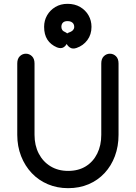

<svg xmlns="http://www.w3.org/2000/svg" viewBox="-20 -971 708 1001"><path d="M160 -640Q160 -665 146.5 -678Q133 -691 115 -691Q97 -691 83.5 -678Q70 -665 70 -640Q70 -622 70 -597Q70 -572 70 -546.5Q70 -521 70 -504Q70 -468 70 -434.5Q70 -401 70 -361.5Q70 -322 70 -268Q70 -208 90 -157Q110 -106 145.5 -68.5Q181 -31 229.5 -10.5Q278 10 335 10Q394 10 442 -10.5Q490 -31 525 -68.5Q560 -106 579 -157Q598 -208 598 -268Q598 -322 598 -361.5Q598 -401 598 -434.5Q598 -468 598 -504Q598 -524 598 -548Q598 -572 598 -596Q598 -620 598 -640Q598 -665 584.5 -678Q571 -691 553 -691Q535 -691 521.5 -678Q508 -665 508 -640Q508 -622 508 -597Q508 -572 508 -546.5Q508 -521 508 -504Q508 -450 508 -410.5Q508 -371 508 -337.5Q508 -304 508 -268Q508 -213 487 -170.5Q466 -128 427.5 -104Q389 -80 335 -80Q283 -80 243.5 -104Q204 -128 182 -170.5Q160 -213 160 -268Q160 -304 160 -337.5Q160 -371 160 -410.5Q160 -450 160 -504Q160 -524 160 -548Q160 -572 160 -596Q160 -620 160 -640ZM277 -724Q298 -716 311.5 -724.5Q325 -733 331 -749.5Q337 -766 335.5 -781.5Q334 -797 323 -802Q316 -805 311.5 -808Q307 -811 304.5 -815Q302 -819 301 -823Q300 -827 300 -831Q300 -838 302 -843.5Q304 -849 308 -853Q312 -857 318 -859Q324 -861 332 -861Q343 -861 350.5 -857.5Q358 -854 362.5 -847.5Q367 -841 367 -831Q367 -826 365.5 -822Q364 -818 361 -814.5Q358 -811 352.5 -807.5Q347 -804 338 -801Q324 -796 321 -780.5Q318 -765 324.5 -748.5Q331 -732 345 -723Q359 -714 379 -721Q414 -733 435.5 -762Q457 -791 457 -831Q457 -864 441.5 -891Q426 -918 398 -934.5Q370 -951 332 -951Q296 -951 268.5 -934.5Q241 -918 225.5 -891Q210 -864 210 -831Q210 -791 227 -764.5Q244 -738 277 -724Z"/></svg>

Font: Tilt Neon
Style: Regular
Weight: 400
Designer: Andy Clymer
Foundry: Andy Clymer
Version: Version 1.000